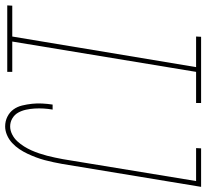

<svg xmlns="http://www.w3.org/2000/svg" viewBox="-102 -728 783 728"><g transform="rotate(90 289.0 -363.5)"><path d="M-55 0 -54 -19H63L179 -716H63L64 -735H315V-716H197L82 -19H197V0ZM404 8Q384 8 367 -0.5Q350 -9 339.5 -23.5Q329 -38 324.5 -56.5Q320 -75 318 -94Q316 -113 317 -132.5Q318 -152 321 -172H340Q337 -155 336 -138Q335 -121 336 -104Q337 -87 340.5 -71Q344 -55 351.5 -41.5Q359 -28 373 -19.5Q387 -11 404 -11Q419 -11 434 -18.5Q449 -26 460 -38Q471 -50 479.5 -63.5Q488 -77 494.5 -91.5Q501 -106 506 -121Q511 -136 515 -151Q519 -166 522 -181Q525 -196 528 -211L611 -716H486L487 -735H633L546 -208Q543 -192 539.5 -175Q536 -158 531.5 -141.5Q527 -125 521 -109Q515 -93 507.5 -77Q500 -61 490 -46Q480 -31 466.5 -18.5Q453 -6 436.5 1Q420 8 404 8Z"/></g></svg>

Font: Iosevka Slab ThExObl
Style: Regular
Weight: 100
Width: 7
Italic angle: -9°
Monospace: yes
Designer: Belleve Invis
Foundry: Belleve Invis
Version: Version 11.1.1; ttfautohint (v1.8.3)